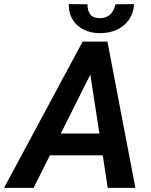

<svg xmlns="http://www.w3.org/2000/svg" viewBox="-68 -913 736 933"><path d="M393.6 -595.7 95.2 0H-48.3L333.5 -710.9H425.3ZM455.6 0 361.8 -609.9 368.2 -710.9H454.1L589.8 0ZM491.2 -264.2 472.2 -158.2H101.6L120.1 -264.2ZM492.7 -892.1 583.5 -893.1Q580.6 -847.2 557.1 -815.2Q533.7 -783.2 496.6 -767.1Q459.5 -751 415 -752Q350.6 -752.9 308.3 -789.8Q266.1 -826.7 266.1 -893.1L357.4 -892.1Q356.4 -862.8 369.9 -844Q383.3 -825.2 415.5 -824.7Q447.8 -824.2 467.5 -843Q487.3 -861.8 492.7 -892.1Z"/></svg>

Font: Roboto SemiBold
Style: Italic
Weight: 600
Designer: Christian Robertson
Foundry: Google
Version: Version 3.009; 2024